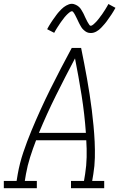

<svg xmlns="http://www.w3.org/2000/svg" viewBox="-35 -986 655 1006"><path d="M-15 0V-38H52L58 -74Q68 -131 87 -187.5Q106 -244 129 -299.5Q152 -355 177 -410Q202 -465 229 -519.5Q256 -574 284 -627.5Q312 -681 341 -735H390Q398 -695 406 -654.5Q414 -614 421 -573.5Q428 -533 434.5 -492Q441 -451 446 -410Q451 -369 455 -327Q459 -285 461 -243.5Q463 -202 462 -159Q461 -116 454 -74L448 -38H511V0H337V-38H405L411 -74Q418 -118 419 -162.5Q420 -207 417 -251H154Q137 -207 123 -163Q109 -119 101 -74L95 -38H158V0ZM169 -290H415Q408 -389 392.5 -486.5Q377 -584 358 -680Q307 -584 258.5 -486.5Q210 -389 169 -290ZM441 -813Q435 -813 430 -814Q425 -815 420.5 -817Q416 -819 412 -822Q408 -825 404 -828.5Q400 -832 397 -835.5Q394 -839 391.5 -843Q389 -847 386.5 -851.5Q384 -856 381.5 -860.5Q379 -865 377 -869.5Q375 -874 373 -878Q371 -882 368.5 -887.5Q366 -893 363.5 -897.5Q361 -902 359 -906.5Q357 -911 354.5 -914.5Q352 -918 349 -922.5Q346 -927 342 -927Q338 -927 334 -924.5Q330 -922 327 -919.5Q324 -917 319 -912.5Q314 -908 312 -905.5Q310 -903 308 -901Q306 -899 303.5 -896Q301 -893 299 -890Q297 -887 294.5 -884Q292 -881 289.5 -877.5Q287 -874 284 -870Q281 -866 278.5 -862Q276 -858 273 -853.5Q270 -849 267 -844.5Q264 -840 261 -835Q258 -830 255 -825Q252 -820 249 -814L212 -833Q217 -843 222 -851Q227 -859 232 -867Q237 -875 242 -882Q247 -889 251.5 -895Q256 -901 260 -907Q264 -913 268.5 -918Q273 -923 277 -927.5Q281 -932 287 -938Q293 -944 299 -948.5Q305 -953 312 -957Q319 -961 326.5 -963.5Q334 -966 341 -966Q347 -966 352 -964.5Q357 -963 361.5 -961Q366 -959 370 -956.5Q374 -954 378 -950.5Q382 -947 385 -943.5Q388 -940 390.5 -935.5Q393 -931 395.5 -927Q398 -923 400.5 -918.5Q403 -914 405 -909.5Q407 -905 409 -900.5Q411 -896 413.5 -891Q416 -886 418.5 -881Q421 -876 423 -872Q425 -868 427.5 -864.5Q430 -861 433 -856Q436 -851 440 -851Q444 -851 448 -853.5Q452 -856 455 -858.5Q458 -861 463 -866Q468 -871 470 -873Q472 -875 474 -877.5Q476 -880 478.5 -883Q481 -886 483 -888.5Q485 -891 487.5 -894.5Q490 -898 492.5 -901.5Q495 -905 498 -908.5Q501 -912 503.5 -916.5Q506 -921 509 -925Q512 -929 515 -934Q518 -939 521 -944Q524 -949 527 -954Q530 -959 533 -965L570 -945Q565 -936 560 -927.5Q555 -919 550 -911.5Q545 -904 540 -897Q535 -890 530.5 -883.5Q526 -877 522 -871.5Q518 -866 513.5 -861Q509 -856 505 -851.5Q501 -847 495 -840.5Q489 -834 483 -829.5Q477 -825 470 -821Q463 -817 455.5 -815Q448 -813 441 -813Z"/></svg>

Font: Iosevka Curly Slab XLtEx
Style: Italic
Weight: 200
Width: 7
Italic angle: -9°
Monospace: yes
Designer: Belleve Invis
Foundry: Belleve Invis
Version: Version 11.1.0; ttfautohint (v1.8.3)